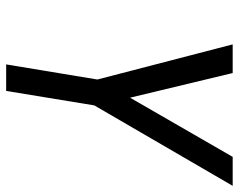

<svg xmlns="http://www.w3.org/2000/svg" viewBox="-96 -679 775 623"><g transform="rotate(90 291.5 -367.5)"><path d="M189 0H275L322 -286L583 -735H489L297 -402L217 -735H124L238 -296Z"/></g></svg>

Font: Iosevka Sparkle Oblique
Style: Regular
Weight: 400
Italic angle: -9°
Designer: Belleve Invis
Foundry: Belleve Invis
Version: Version 4.5.0; ttfautohint (v1.8.3)